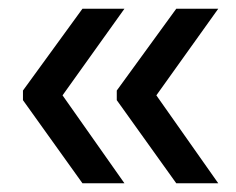

<svg xmlns="http://www.w3.org/2000/svg" viewBox="-20 -463 540 439"><path d="M337.5 -245 479 -44H383L247 -234V-256L383 -443H479ZM123 -245 264.5 -44H168.5L32.5 -234V-256L168.5 -443H264.5Z"/></svg>

Font: Anek Odia Medium
Style: Regular
Weight: 500
Designer: Yesha Goshar & Mahesh Sahu (Odia), Yesha Goshar (Latin)
Foundry: Ek Type
Version: Version 1.003